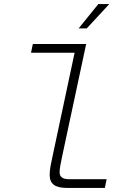

<svg xmlns="http://www.w3.org/2000/svg" viewBox="-20 -927 640 947"><path d="M312 0Q266 0 245.5 -15.5Q225 -31 225 -64Q225 -85 229.5 -109.5Q234 -134 240 -160L348 -667H133L142 -710H405L287 -158Q282 -133 278 -113Q274 -93 274 -77Q274 -61 285 -52Q296 -43 322 -43H506L497 0ZM368 -787 465 -907H519L408 -787Z"/></svg>

Font: Geist Mono ExtraLight
Style: Italic
Weight: 200
Italic angle: -12°
Monospace: yes
Designer: Basement.studio, Andrés Briganti, Mateo Zaragoza
Foundry: Basement.studio, Vercel, Andrés Briganti, Guido Ferreyra, Mateo Zaragoza
Version: Version 1.500; ttfautohint (v1.8.4.7-5d5b)